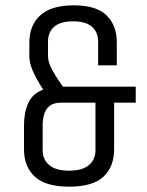

<svg xmlns="http://www.w3.org/2000/svg" viewBox="-20 -685 550 720"><path d="M70 -215Q70 -263 86 -298.5Q102 -334 142 -349Q116 -389 103 -419Q90 -449 90 -475V-525Q90 -590 131 -627.5Q172 -665 257 -665Q341 -665 379.5 -627.5Q418 -590 418 -525V-440H348V-529Q348 -564 325 -584.5Q302 -605 254 -605Q206 -605 183 -584.5Q160 -564 160 -529V-475Q160 -451 177 -420.5Q194 -390 216 -360H489V-300H408V-125Q408 -60 368 -22.5Q328 15 239 15Q151 15 110.5 -22.5Q70 -60 70 -125ZM239 -45Q289 -45 313.5 -66Q338 -87 338 -121V-300H209Q180 -300 165 -287Q150 -274 145 -254.5Q140 -235 140 -215V-121Q140 -87 164.5 -66Q189 -45 239 -45Z"/></svg>

Font: Unica One
Style: Regular
Weight: 400
Designer: Eduardo Rodriguez Tunni
Foundry: Eduardo Rodriguez Tunni
Version: Version 2.000; ttfautohint (v1.8.4.7-5d5b);gftools[0.9.23]